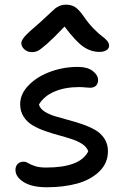

<svg xmlns="http://www.w3.org/2000/svg" viewBox="-20 -788 535 818"><path d="M116.2 -565.9Q97.2 -565.9 84 -577.6Q70.8 -589.4 70.8 -604Q70.8 -615.7 85 -632.3Q99.1 -648.9 151.9 -693.8Q168 -708 188 -727.1Q208 -746.1 215.1 -752Q222.2 -757.8 234.1 -762.9Q246.1 -768.1 261.2 -768.1Q284.7 -768.1 300.8 -757.3Q316.9 -746.6 336.9 -717.8Q356.9 -688.5 378.9 -666Q400.9 -643.6 414.1 -634.3Q427.2 -625 436 -614.7Q444.8 -604.5 444.8 -592.8Q444.8 -581.5 433.6 -574.2Q422.4 -566.9 403.8 -566.9Q367.7 -566.9 335.7 -588.6Q303.7 -610.4 254.9 -674.8Q208 -625.5 179.9 -600.8Q151.9 -576.2 140.4 -571Q128.9 -565.9 116.2 -565.9ZM179.2 9.8Q116.2 9.8 81.1 -12.2Q45.9 -34.2 45.9 -64Q45.9 -79.6 55.2 -89.4Q64.5 -99.1 81.1 -99.1Q90.3 -99.1 100.1 -93Q109.9 -86.9 128.4 -80.6Q147 -74.2 176.8 -74.2Q321.3 -74.2 356 -143.1Q350.6 -160.6 331.5 -173.6Q312.5 -186.5 286.6 -195.1Q260.7 -203.6 230.7 -211.7Q200.7 -219.7 171.6 -230Q142.6 -240.2 118.9 -254.2Q95.2 -268.1 80.6 -291Q65.9 -314 65.9 -344.2Q65.9 -388.7 103.5 -426.3Q141.1 -463.9 198.5 -483.9Q255.9 -503.9 315.9 -502.9Q353.5 -502.4 375.7 -485.1Q397.9 -467.8 397.9 -446.8Q397.9 -431.6 388.9 -422.9Q379.9 -414.1 363.8 -414.1Q359.4 -414.1 344.7 -415.5Q330.1 -417 316.9 -417Q256.8 -417 212.2 -397.9Q167.5 -378.9 146 -342.8Q149.9 -326.2 168.5 -313.7Q187 -301.3 213.1 -293.2Q239.3 -285.2 270 -277.1Q300.8 -269 330.6 -258.8Q360.4 -248.5 385 -234.6Q409.7 -220.7 424.8 -197.5Q439.9 -174.3 439.9 -144Q439.9 -92.8 402.8 -57.1Q365.7 -21.5 308.3 -5.9Q251 9.8 179.2 9.8Z"/></svg>

Font: Shantell Sans Normal
Style: Regular
Weight: 400
Designer: Stephen Nixon, Anya Danilova, Shantell Martin
Foundry: Arrow Type
Version: Version 1.006;[559af2be0]